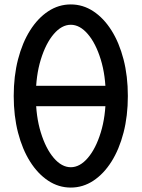

<svg xmlns="http://www.w3.org/2000/svg" viewBox="-20 -834 640 868"><path d="M300 14Q245 14 198 -17Q151 -48 116 -103.5Q81 -159 61.5 -234.5Q42 -310 42 -400Q42 -490 61.5 -565.5Q81 -641 116 -696.5Q151 -752 198 -783Q245 -814 300 -814Q355 -814 402 -783Q449 -752 484 -696.5Q519 -641 538.5 -565.5Q558 -490 558 -400Q558 -310 538.5 -234.5Q519 -159 484 -103.5Q449 -48 402 -17Q355 14 300 14ZM300 -78Q341 -78 377 -120Q413 -162 435.5 -235Q458 -308 458 -400Q458 -492 435.5 -565Q413 -638 377 -680Q341 -722 300 -722Q259 -722 223 -680Q187 -638 164.5 -565Q142 -492 142 -400Q142 -308 164.5 -235Q187 -162 223 -120Q259 -78 300 -78ZM90 -354V-446H515V-354Z"/></svg>

Font: Victor Mono
Style: Bold
Weight: 700
Monospace: yes
Designer: Rune Bjørnerås
Version: Version 1.561;gftools[0.9.30]